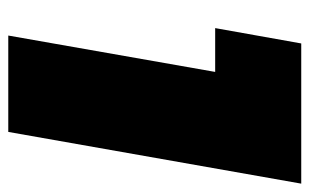

<svg xmlns="http://www.w3.org/2000/svg" viewBox="-162 -586 748 464"><g transform="rotate(90 212.0 -354.0)"><path d="M65.9 0 153.8 -500H47.9L85 -708H423.8L298.8 0Z"/></g></svg>

Font: SVN-Poppins Black
Style: Italic
Weight: 900
Italic angle: -10°
Designer: Ninad Kale (Devanagari), Jonny Pinhorn (Latin)
Foundry: Indian Type Foundry
Version: Version 3.002 2017